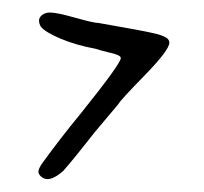

<svg xmlns="http://www.w3.org/2000/svg" viewBox="-20 -474 324 305"><path d="M55.7 -189.5Q65.4 -189.5 80.1 -202.1Q96.7 -220.7 131.8 -265.6Q156.2 -294.9 168 -308.6Q170.9 -314.5 210 -354.5Q249 -394.5 249 -406.2Q249 -408.2 248 -410.2Q245.1 -416 227.5 -420.4Q210 -424.8 136.7 -437.5Q128.9 -437.5 99.6 -445.8Q70.3 -454.1 59.6 -454.1Q51.8 -454.1 46.9 -450.2Q42 -446.3 42 -441.4Q42 -436.5 44.9 -431.6Q51.8 -422.9 76.2 -412.6Q100.6 -402.3 131.8 -396.5Q140.6 -393.6 153.3 -390.6Q171.9 -386.7 171.9 -381.8Q171.9 -373 108.4 -293.9Q77.1 -255.9 47.9 -215.8Q41 -206.1 41 -201.2Q41 -197.3 45.4 -193.4Q49.8 -189.5 55.7 -189.5Z"/></svg>

Font: 辰宇落雁體 Thin
Style: Regular
Weight: 100
Designer: Written by Liu, Wei-Chen; Created by Wang, Li-Yu.
Foundry: New Value
Version: Version 1.000